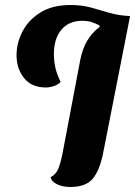

<svg xmlns="http://www.w3.org/2000/svg" viewBox="-20 -724 539 766"><path d="M260 22Q231 22 208.5 11.5Q186 1 182 -17Q203 -28 212.5 -50.5Q222 -73 231 -120L300 -484Q309 -530 328.5 -562.5Q348 -595 378 -617L376 -623Q364 -629 348 -635Q332 -641 308 -641Q255 -641 225 -605.5Q195 -570 195 -508Q195 -480 201 -453.5Q207 -427 222 -397Q210 -385 193.5 -380Q177 -375 163 -375Q106 -375 76 -412.5Q46 -450 46 -504Q46 -552 69.5 -598Q93 -644 141 -674Q189 -704 261 -704Q308 -704 344.5 -693.5Q381 -683 417.5 -672.5Q454 -662 498 -660H499L391 -111Q377 -43 349.5 -10.5Q322 22 260 22Z"/></svg>

Font: Sansita Swashed SemiBold
Style: Regular
Weight: 600
Designer: Pablo Cosgaya
Foundry: Omnibus-Type
Version: Version 1.003; ttfautohint (v1.8.3)